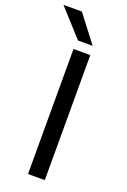

<svg xmlns="http://www.w3.org/2000/svg" viewBox="-191 -955 670 1010"><g transform="rotate(20 144.5 -450.0)"><path d="M108 -700H202V0H108ZM-21 -900H82L197 -750H115Z"/></g></svg>

Font: Golos UI
Style: Regular
Weight: 400
Designer: A.Korolkova, Vitaly Kuzmin
Foundry: ParaType Ltd
Version: Version 2.000